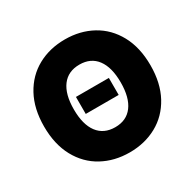

<svg xmlns="http://www.w3.org/2000/svg" viewBox="-157 -888 1086 1070"><g transform="rotate(-30 385.5 -353.5)"><path d="M491.2 -298.8H279.3V-408.2H491.2ZM385.7 9.8Q288.1 9.8 210.2 -32.7Q132.3 -75.2 87.6 -157.2Q43 -239.3 43 -353.5Q43 -467.8 87.6 -549.8Q132.3 -631.8 210 -674.3Q287.6 -716.8 385.7 -716.8Q482.9 -716.8 560.5 -674.3Q638.2 -631.8 682.9 -549.8Q727.5 -467.8 727.5 -353.5Q727.5 -239.3 682.9 -157.2Q638.2 -75.2 560.5 -32.7Q482.9 9.8 385.7 9.8ZM385.7 -554.7Q312.5 -554.7 273.4 -502.7Q234.4 -450.7 234.4 -353.5Q234.4 -256.3 273.4 -204.3Q312.5 -152.3 385.7 -152.3Q458.5 -152.3 497.3 -204.3Q536.1 -256.3 536.1 -353.5Q536.1 -450.7 497.3 -502.7Q458.5 -554.7 385.7 -554.7Z"/></g></svg>

Font: Pretendard JP Black
Style: Regular
Weight: 900
Designer: Base glyphs from Inter by Rasmus Andersson; Hangeul glyphs from Noto Sans CJK(Source Han Sans) by Jang Soo-young and Kan
Foundry: Kil Hyung-jin
Version: Version 1.309